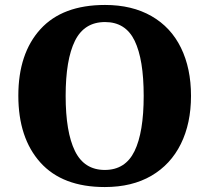

<svg xmlns="http://www.w3.org/2000/svg" viewBox="-20 -745 845 775"><path d="M54 -359Q54 -529 143 -627Q232 -725 404 -725Q513 -725 591.5 -680Q670 -635 710.5 -552Q751 -469 751 -358Q751 -247 710 -164Q669 -81 591 -35.5Q513 10 403 10Q232 10 143 -89Q54 -188 54 -359ZM560 -358Q560 -505 523.5 -580.5Q487 -656 404 -656Q320 -656 282.5 -580Q245 -504 245 -358Q245 -212 282.5 -135.5Q320 -59 403 -59Q486 -59 523 -135Q560 -211 560 -358Z"/></svg>

Font: Noto Serif ExtraBold
Style: Regular
Weight: 800
Designer: Monotype Design Team
Foundry: Monotype Imaging Inc.
Version: Version 1.001